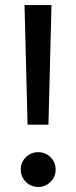

<svg xmlns="http://www.w3.org/2000/svg" viewBox="-20 -740 304 768"><path d="M90.3 -241.2 78.1 -719.7H186L173.8 -241.2ZM132.8 7.8Q103.5 7.8 83.3 -12.5Q63 -32.7 63 -62Q63 -90.8 83.3 -111.1Q103.5 -131.3 132.8 -131.3Q161.6 -131.3 182.1 -111.1Q202.6 -90.8 202.6 -62Q202.6 -32.7 182.1 -12.5Q161.6 7.8 132.8 7.8Z"/></svg>

Font: Reddit Sans Condensed Medium
Style: Regular
Weight: 500
Designer: Stephen Hutchings
Foundry: Reddit
Version: Version 1.014